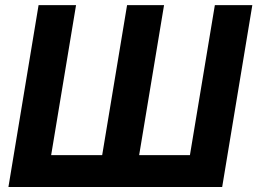

<svg xmlns="http://www.w3.org/2000/svg" viewBox="-20 -748 1029 768"><path d="M134.3 -727.5H284.2L184.6 -127.4H388.7L488.3 -727.5H636.2L536.6 -127.4H739.7L839.4 -727.5H989.3L868.7 0H13.7Z"/></svg>

Font: Inter 28pt
Style: Bold Italic
Weight: 700
Italic angle: -9.3988°
Designer: Rasmus Andersson
Foundry: rsms
Version: Version 4.001;git-66647c0bb